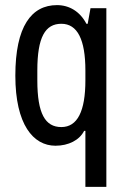

<svg xmlns="http://www.w3.org/2000/svg" viewBox="-20 -558 496 751"><path d="M323 -465H318C293 -513 251 -538 203 -538C103 -538 40 -455 40 -262C40 -71 110 12 197 12C248 12 291 -10 309 -46H314V173H396V-526H334ZM126 -244V-282C126 -413 157 -465 220 -465C283 -465 314 -403 314 -282V-244C314 -123 283 -61 220 -61C157 -61 126 -113 126 -244Z"/></svg>

Font: Archivo Narrow
Style: Regular
Weight: 400
Designer: Hector Gatti
Foundry: Omnibus-Type
Version: Version 1.003;PS 001.003;hotconv 1.0.70;makeotf.lib2.5.58329